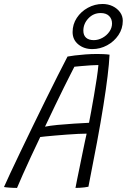

<svg xmlns="http://www.w3.org/2000/svg" viewBox="-48 -936 636 964"><path d="M37.5 7.5Q29.5 7.5 20.2 7.2Q11 7 1.8 6.2Q-7.5 5.5 -15.2 4.8Q-23 4 -28 3Q-18 -20 3.5 -66Q25 -112 54 -172.5Q83 -233 115.5 -300Q148 -367 180.5 -433Q213 -499 241.8 -556Q270.5 -613 291 -652Q303 -654.5 327 -657.5Q351 -660.5 381 -662.8Q411 -665 440.5 -665Q455.5 -665 472.2 -664.2Q489 -663.5 502 -661.5Q500 -617.5 492.2 -553.8Q484.5 -490 471.2 -406.8Q458 -323.5 439 -221.5Q420 -119.5 396 1.5Q387 3.5 375.8 4.8Q364.5 6 353 6.8Q341.5 7.5 331 7.5Q333.5 -7 339 -34Q344.5 -61 351.5 -94.8Q358.5 -128.5 365.2 -162Q372 -195.5 377.8 -223Q383.5 -250.5 387 -265Q371 -265 344.5 -263.8Q318 -262.5 287.5 -260.2Q257 -258 228.8 -255.5Q200.5 -253 180.2 -251Q160 -249 154 -248Q130.5 -199.5 107.8 -150.2Q85 -101 66.5 -59.5Q48 -18 37.5 7.5ZM178 -300Q202 -305 241 -308.8Q280 -312.5 322.5 -315.2Q365 -318 399 -319.5Q402.5 -338 409.5 -375.2Q416.5 -412.5 424 -457Q431.5 -501.5 437.8 -542.5Q444 -583.5 446 -609.5Q432.5 -609.5 407.5 -608Q382.5 -606.5 359.2 -604.2Q336 -602 325.5 -601Q319.5 -589 306 -562.8Q292.5 -536.5 273.2 -497.5Q254 -458.5 229.8 -408.5Q205.5 -358.5 178 -300ZM415.5 -689.5Q374 -689.5 345.2 -713Q316.5 -736.5 316.5 -775Q316.5 -814 337.5 -846Q358.5 -878 393.2 -897Q428 -916 467 -916Q495 -916 518 -904.8Q541 -893.5 554.8 -874.5Q568.5 -855.5 568.5 -831.5Q568.5 -792.5 546.8 -760Q525 -727.5 489.8 -708.5Q454.5 -689.5 415.5 -689.5ZM423 -734.5Q445 -734.5 466.2 -746Q487.5 -757.5 501 -776.8Q514.5 -796 514.5 -818Q514.5 -841 499.8 -855.8Q485 -870.5 457.5 -870.5Q421 -870.5 395.8 -843.8Q370.5 -817 370.5 -782Q370.5 -759 384 -746.8Q397.5 -734.5 423 -734.5Z"/></svg>

Font: Grandstander Thin ExtraLight
Style: Italic
Weight: 250
Italic angle: -15°
Version: Version 1.200